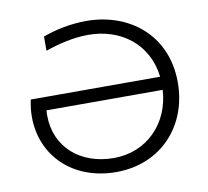

<svg xmlns="http://www.w3.org/2000/svg" viewBox="-79 -796 966 890"><g transform="rotate(-10 404.0 -351.0)"><path d="M399 6C609 6 751 -149 751 -354C751 -580 581 -708 383 -708C307 -708 238 -693 177 -671V-604C238 -625 308 -643 380 -643C532 -643 656 -552 675 -394H66C60 -366 57 -340 57 -313C57 -132 193 6 399 6ZM129 -332H676C667 -175 554 -60 399 -60C242 -60 128 -158 128 -308C128 -316 128 -324 129 -332Z"/></g></svg>

Font: Chess Sans
Style: Regular
Weight: 400
Designer: Wolf Bōese
Foundry: Wolf Bōese
Version: Version 7.223;Glyphs 3.3 (3306)